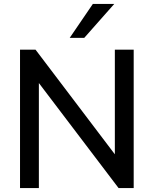

<svg xmlns="http://www.w3.org/2000/svg" viewBox="-20 -958 783 978"><path d="M82 0V-705H161L565 -172V-705H661V0H584L178 -535V0ZM335 -765 453 -938H562L409 -765Z"/></svg>

Font: Nunito Sans SemiBold
Style: Regular
Weight: 600
Designer: Vernon Adams
Foundry: Vernon Adams
Version: Version 3.101; ttfautohint (v1.8.4.7-5d5b);gftools[0.9.27]